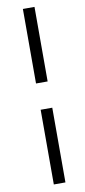

<svg xmlns="http://www.w3.org/2000/svg" viewBox="-106 -810 468 1058"><g transform="rotate(-10 127.5 -281.0)"><path d="M170 -355H105V-772H170ZM170 210H105V-208H170Z"/></g></svg>

Font: Poly
Style: Italic
Weight: 400
Italic angle: -10°
Designer: Nicolas Silva
Foundry: Jose Nicolas Silva Schwarzenberg
Version: Version 1.003